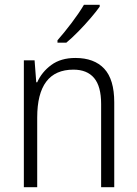

<svg xmlns="http://www.w3.org/2000/svg" viewBox="-20 -785 576 805"><path d="M296 -542Q375 -542 417 -497Q459 -452 459 -356V0H404V-349Q404 -423 374.5 -458Q345 -493 288 -493Q136 -493 136 -292V0H80V-532H125L132 -440H136Q155 -483 195 -512.5Q235 -542 296 -542ZM398 -757Q383 -736 359 -708Q335 -680 308 -652.5Q281 -625 258 -606H221V-616Q250 -649 281 -690Q312 -731 332 -765H398Z"/></svg>

Font: Noto Sans Tamil SemiCondensed Light
Style: Regular
Weight: 300
Width: 4
Designer: Jelle Bosma - Monotype Design Team
Foundry: Monotype Imaging Inc.
Version: Version 2.004; ttfautohint (v1.8.4.7-5d5b)